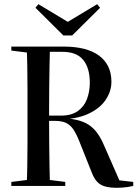

<svg xmlns="http://www.w3.org/2000/svg" viewBox="-20 -886 663 915"><path d="M34 0V-19L138 -32H189L291 -19V0ZM107 0Q109 -40 110 -93Q111 -146 111 -203.5Q111 -261 111 -313V-357Q111 -409 111 -464.5Q111 -520 110 -572Q109 -624 107 -664H218Q217 -624 216 -572Q215 -520 214.5 -464.5Q214 -409 214 -357V-313Q214 -261 214.5 -203.5Q215 -146 216 -93Q217 -40 218 0ZM535 9Q483 9 457 -8Q431 -25 416 -67L359 -210Q345 -246 330.5 -268Q316 -290 295.5 -300Q275 -310 241 -310H157V-335H270Q320 -335 350.5 -356.5Q381 -378 394.5 -414Q408 -450 408 -492Q408 -562 376.5 -600.5Q345 -639 278 -639H156V-664H283Q394 -664 452.5 -620.5Q511 -577 511 -496Q511 -451 483.5 -410Q456 -369 399.5 -343Q343 -317 256 -317V-324Q306 -323 341 -315.5Q376 -308 400 -293Q424 -278 442 -254Q460 -230 475 -195L554 -15L511 -31L615 -19V0Q603 3 590 5Q577 7 563 8Q549 9 535 9ZM34 -645V-664H187V-632H138ZM163 -866 321 -771H285L443 -866L457 -849L324 -717H282L149 -849Z"/></svg>

Font: Source Serif 4 60pt SemiBold
Style: Regular
Weight: 600
Version: Version 4.004;hotconv 1.0.116;makeotfexe 2.5.65601